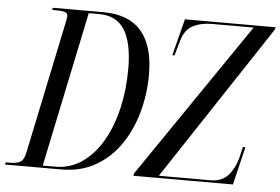

<svg xmlns="http://www.w3.org/2000/svg" viewBox="-79 -784 1248 855"><g transform="rotate(5 545.5 -357.0)"><path d="M-28 0 -25 -10H-5Q22 -10 38.5 -18.5Q55 -27 62 -59L186 -652Q188 -663 189.5 -670Q191 -677 191 -682Q191 -695 179.5 -699.5Q168 -704 147 -704H121L124 -714H350Q463 -714 519.5 -648.5Q576 -583 576 -455Q576 -368 553.5 -286.5Q531 -205 487 -140.5Q443 -76 377 -38Q311 0 224 0ZM196 -10Q263 -10 316 -47Q369 -84 406 -148Q443 -212 462.5 -295Q482 -378 482 -471Q482 -587 446 -645.5Q410 -704 332 -704H285L140 -10ZM546 0 549 -12 1022 -704H835Q787 -704 751 -685.5Q715 -667 701 -617L682 -550H672L714 -714H1119L1118 -705L659 -10H890Q941 -10 969 -42Q997 -74 1009 -120L1021 -170H1032L991 0Z"/></g></svg>

Font: Noto Serif Display ExtraCondensed
Style: Italic
Weight: 400
Width: 2
Italic angle: -12°
Designer: Monotype Design Team
Foundry: Monotype Imaging Inc.
Version: Version 2.009